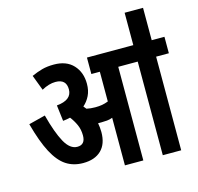

<svg xmlns="http://www.w3.org/2000/svg" viewBox="-114 -926 1083 1048"><g transform="rotate(-15 427.5 -402.5)"><path d="M388 -209Q388 -142 351.5 -106.5Q315 -71 249 -71Q194 -71 153 -98Q112 -125 79.5 -186.5Q47 -248 19 -352L113 -376Q140 -273 170 -219Q200 -165 241 -165Q286 -165 286 -217Q286 -251 273.5 -278.5Q261 -306 243 -329Q223 -324 202 -322L191 -412Q277 -420 277 -480Q277 -538 216 -538Q179 -538 138 -515L105 -602Q136 -616 165 -624Q194 -632 232 -632Q303 -632 341.5 -590.5Q380 -549 380 -484Q380 -446 366 -417.5Q352 -389 329 -369Q335 -362 342 -353Q365 -348 391 -348Q413 -348 430 -351Q447 -354 465 -361V-529H417V-622H855V-529H783V0H679V-529H569V0H465V-269Q450 -263 434 -261.5Q418 -260 402 -260Q393 -260 383 -260Q385 -249 386.5 -236Q388 -223 388 -209ZM679 -616V-805H783V-616Z"/></g></svg>

Font: Noto Sans Devanagari UI ExtraCondensed SemiBold
Style: Regular
Weight: 600
Width: 2
Designer: Jelle Bosma - Monotype Design Team
Foundry: Monotype Imaging Inc.
Version: Version 2.004; ttfautohint (v1.8.4.7-5d5b)